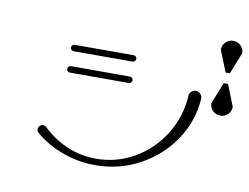

<svg xmlns="http://www.w3.org/2000/svg" viewBox="-74 -885 1148 885"><g transform="rotate(10 500.0 -442.5)"><path d="M140 -206Q132 -212 132 -223Q132 -232 138.5 -238.5Q145 -245 154 -245Q163 -245 169 -239Q279 -135 421 -135Q516 -135 598.5 -182.5Q681 -230 732.5 -312.5Q784 -395 790 -495Q791 -507 799.5 -515Q808 -523 820 -523Q832 -523 841 -514Q850 -505 850 -493V-491Q843 -385 784 -297Q725 -209 629.5 -157Q534 -105 421 -105Q344 -105 270 -131.5Q196 -158 140 -206ZM218 -520Q218 -526 222.5 -530.5Q227 -535 233 -535H509Q515 -535 519.5 -530.5Q524 -526 524 -520Q524 -514 519.5 -509.5Q515 -505 509 -505H233Q227 -505 222.5 -509.5Q218 -514 218 -520ZM218 -620Q218 -626 222.5 -630.5Q227 -635 233 -635H509Q515 -635 519.5 -630.5Q524 -626 524 -620Q524 -614 519.5 -609.5Q515 -605 509 -605H233Q227 -605 222.5 -609.5Q218 -614 218 -620ZM950 -780Q971 -780 985.5 -765.5Q1000 -751 1000 -730L960 -630H940L900 -730Q900 -751 914.5 -765.5Q929 -780 950 -780ZM900 -480 940 -580H960L1000 -480Q1000 -459 985.5 -444.5Q971 -430 950 -430Q929 -430 914.5 -444.5Q900 -459 900 -480Z"/></g></svg>

Font: GL-CurulMinamoto Light
Style: Regular
Weight: 300
Designer: Eunice (kana); Ryoko NISHIZUKA 西塚涼子 (ideographs); Frank Grießhammer (Latin, Greek & Cyrillic); Wenlong ZHANG
Foundry: Gutenberg Labo; Adobe
Version: Version 1.002